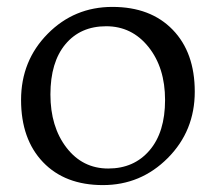

<svg xmlns="http://www.w3.org/2000/svg" viewBox="-20 -527 625 556"><path d="M172.5 -99.5C141.5 -139.8 126 -191.2 126 -253.5C126 -315.8 140.5 -364.3 169.5 -399C198.5 -433.7 237.8 -451 287.5 -451C337.2 -451 378 -431 410 -391C442 -351 458 -299.8 458 -237.5C458 -175.2 443 -126.5 413 -91.5C383 -56.5 343.2 -39 293.5 -39C243.8 -39 203.5 -59.2 172.5 -99.5ZM466 -69.5C518 -121.8 544 -185.8 544 -261.5C544 -337.2 522.7 -397 480 -441C437.3 -485 379.2 -507 305.5 -507C231.8 -507 169.3 -481 118 -429C66.7 -377 41 -313.2 41 -237.5C41 -161.8 62.2 -101.8 104.5 -57.5C146.8 -13.2 204.7 9 278 9C351.3 9 414 -17.2 466 -69.5Z"/></svg>

Font: Alegreya SC
Style: Regular
Weight: 400
Designer: Juan Pablo del Peral
Foundry: Juan Pablo del Peral
Version: Version 1.003